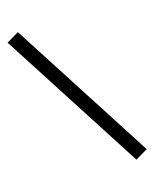

<svg xmlns="http://www.w3.org/2000/svg" viewBox="-225 -805 742 922"><g transform="rotate(-30 145.5 -344.5)"><path d="M239 63 -16 -733 52 -752 307 44Z"/></g></svg>

Font: Nunito Sans 9pt
Style: Regular
Weight: 400
Version: Version 3.101;gftools[0.9.27]